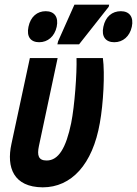

<svg xmlns="http://www.w3.org/2000/svg" viewBox="-20 -794 587 823"><path d="M226 -604H319L446 -765L448 -774H299L229 -617ZM148 -613C185 -613 214 -638 223 -679C232 -721 213 -746 176 -746C140 -746 111 -723 102 -679C93 -636 112 -613 148 -613ZM470 -613C507 -613 536 -638 545 -679C554 -721 535 -746 498 -746C461 -746 432 -723 423 -679C414 -637 433 -613 470 -613ZM163 9C286 9 377 -89 408 -267C423 -350 430 -478 421 -545H308C310 -480 300 -340 285 -266C263 -160 231 -106 180 -106C145 -106 138 -127 147 -169L227 -545H108L29 -177C7 -76 38 8 163 9Z"/></svg>

Font: Noto Sans ExtraCondensed
Style: Bold Italic
Weight: 700
Width: 2
Italic angle: -12°
Designer: Monotype Design Team
Foundry: Monotype Imaging Inc.
Version: Version 2.013